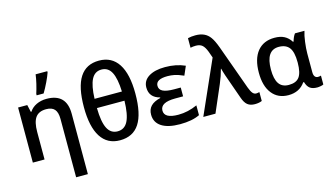

<svg xmlns="http://www.w3.org/2000/svg" viewBox="-109 -1189 3166 1818"><g transform="rotate(-15 1474.0 -280.5)"><path d="M557.1 -352.1V240.2H441.9V-332Q441.9 -396.5 415.8 -426.3Q389.6 -456.1 334 -456.1Q262.2 -456.1 229.5 -411.6Q196.8 -367.2 196.8 -269V0H82V-540H171.9L188 -469.2H193.8Q218.3 -507.3 262.9 -528.6Q307.6 -549.8 362.8 -549.8Q557.1 -549.8 557.1 -352.1ZM281.7 -606V-620.1Q294.4 -659.2 307.1 -711.9Q318.8 -761.7 323.7 -800.8H438V-789.1Q425.8 -752.9 401.4 -702.1Q376 -648.9 350.1 -606Z M1189 -380.9Q1189 -183.1 1126.5 -86.7Q1064 9.8 935.5 9.8Q812.5 9.8 748.5 -89.6Q684.6 -189 684.6 -380.9Q684.6 -578.1 747.1 -674.6Q809.6 -771 935.5 -771Q1060.1 -771 1124.5 -671.9Q1189 -572.8 1189 -380.9ZM935.5 -78.1Q1003.9 -78.1 1036.4 -142.6Q1068.8 -207 1071.8 -341.8H801.8Q803.7 -205.6 836.2 -141.8Q868.7 -78.1 935.5 -78.1ZM802.7 -432.1H1070.8Q1066.4 -559.1 1034.4 -621.1Q1002.4 -683.1 936.5 -683.1Q870.6 -683.1 838.9 -621.3Q807.1 -559.6 802.7 -432.1Z M1554.7 -324.2H1618.7V-237.8H1541.5Q1394.5 -237.8 1394.5 -157.2Q1394.5 -81.1 1531.7 -81.1Q1625.5 -81.1 1717.8 -123V-26.9Q1644 9.8 1523.9 9.8Q1406.2 9.8 1343.5 -31.2Q1280.8 -72.3 1280.8 -147.9Q1280.8 -199.2 1311 -231.2Q1341.3 -263.2 1405.8 -278.8V-284.2Q1303.7 -310.5 1303.7 -408.2Q1303.7 -475.1 1362.8 -512.2Q1422.4 -549.8 1523.9 -549.8Q1632.3 -549.8 1718.8 -511.2L1680.7 -423.8Q1625.5 -447.8 1592.8 -454.1Q1558.6 -460.9 1524.9 -460.9Q1409.7 -460.9 1409.7 -396Q1409.7 -358.9 1445.1 -341.6Q1480.5 -324.2 1554.7 -324.2Z M1872.1 0H1752.9L1983.9 -521L1961.9 -583Q1943.4 -631.3 1920.9 -650.4Q1898.4 -669.9 1858.9 -669.9Q1831.1 -669.9 1805.7 -664.1V-757.8Q1839.8 -766.1 1878.9 -766.1Q1928.7 -766.1 1963.4 -750Q1998 -734.4 2022.5 -700.7Q2047.4 -667 2073.7 -595.2L2231 -159.2Q2245.6 -120.1 2260.3 -102.5Q2274.9 -85 2294.9 -85Q2305.2 -85 2326.7 -89.8V-2.9Q2298.8 9.8 2256.8 9.8Q2212.4 9.8 2185.5 -11.7Q2158.7 -33.2 2141.1 -84Q2068.8 -286.1 2055.2 -327.1Q2038.6 -377 2034.7 -397H2031.7Q2014.6 -330.6 1984.9 -261.2Z M2615.2 -83Q2686.5 -83 2717.3 -124Q2749 -166 2749.5 -263.2V-269Q2749.5 -369.6 2716.8 -412.6Q2683.6 -456.1 2614.3 -456.1Q2487.3 -456.1 2487.3 -267.1Q2487.3 -173.8 2518.3 -128.4Q2549.3 -83 2615.2 -83ZM2587.4 9.8Q2484.4 9.8 2426.8 -63.5Q2369.1 -136.2 2369.1 -268.1Q2369.1 -402.8 2428.7 -476.6Q2488.8 -549.8 2596.2 -549.8Q2653.8 -549.8 2692.4 -529.5Q2731 -509.3 2757.3 -467.8H2763.2Q2776.4 -514.6 2796.4 -540H2889.2Q2875.5 -498.5 2867.7 -437Q2859.4 -373 2859.4 -325.2V-142.1Q2859.4 -114.3 2870.1 -99.6Q2880.9 -85 2900.4 -85Q2916 -85 2930.2 -89.8V-2.9Q2921.9 2.4 2902.8 5.9Q2882.3 9.8 2869.1 9.8Q2822.8 9.8 2797.4 -9Q2772 -27.8 2759.3 -71.8H2751.5Q2694.8 9.8 2587.4 9.8Z"/></g></svg>

Font: Open Sans
Style: SemiBold
Weight: 600
Foundry: Ascender Corporation
Version: Version 1.10